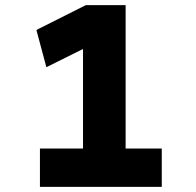

<svg xmlns="http://www.w3.org/2000/svg" viewBox="-20 -730 764 750"><path d="M304.3 -49V-617L344.3 -558.6L161.2 -467.5L122.2 -612.9L315.3 -710H470.7V-49ZM136 0V-149.9H611.9V0Z"/></svg>

Font: Lexend Zetta
Style: Regular
Weight: 400
Designer: Bonnie Shaver-Troup, Thomas Jockin
Foundry: Lexend
Version: Version 1.007